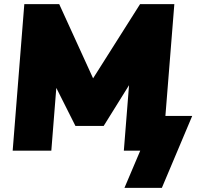

<svg xmlns="http://www.w3.org/2000/svg" viewBox="-20 -725 949 924"><path d="M905 -167 759 179H579L655 0H576L601 -315L479 -119H343L251 -302L227 0H41L97 -705H265L428 -348L654 -705H819L776 -167Z"/></svg>

Font: Nunito Sans Heavy Heavy
Style: Italic
Weight: 400
Italic angle: -4.541°
Designer: Vernon Adams
Foundry: Vernon Adams
Version: Version 2.002